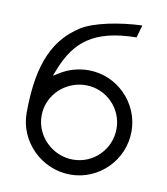

<svg xmlns="http://www.w3.org/2000/svg" viewBox="-70 -634 602 694"><g transform="rotate(10 231.5 -287.0)"><path d="M40 -191C40 -86 128 1 234 1C339 1 425 -85 425 -191C425 -296 339 -382 234 -382C199 -382 163 -372 135 -355L110 -340L121 -368C162 -469 225 -527 384 -529L397 -575C316 -572 221 -554 175 -524C94 -471 40 -385 40 -191ZM95 -191C95 -267 159 -327 234 -327C309 -327 370 -266 370 -191C370 -116 310 -54 234 -54C159 -54 95 -115 95 -191Z"/></g></svg>

Font: Charger Sport
Style: ExLit
Weight: 200
Designer: Jasper
Foundry: Cannot Into Space Fonts
Version: Version 1.1